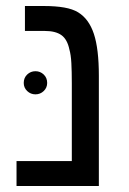

<svg xmlns="http://www.w3.org/2000/svg" viewBox="-20 -619 429 639"><path d="M309 0H35V-83H219V-342Q219 -381 217.5 -409Q216 -437 211 -454Q204 -488 184.5 -502Q165 -516 129 -516H63V-599H126Q165 -599 193.5 -594Q222 -589 240 -578Q276 -556 292.5 -506Q309 -456 309 -367ZM59 -343Q59 -360 70.5 -371Q82 -382 98 -382Q114 -382 125.5 -371Q137 -360 137 -343Q137 -327 125.5 -316Q114 -305 98 -305Q82 -305 70.5 -316Q59 -327 59 -343Z"/></svg>

Font: Noto Sans Hebrew Droid
Style: Regular
Weight: 400
Designer: Monotype Design Team
Foundry: Monotype Imaging Inc.
Version: Version 1.100